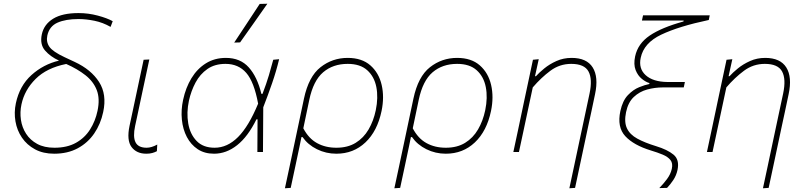

<svg xmlns="http://www.w3.org/2000/svg" viewBox="-20 -814 4319 1028"><path d="M270 9Q211 9 167.5 -14.5Q124 -38 97.5 -77Q71 -116 62.8 -164Q54.5 -212 65 -261.5Q85 -355 148.5 -412.2Q212 -469.5 296 -489.5Q249 -511 220.8 -544Q192.5 -577 204 -630.5Q215.5 -683.5 264.5 -713.8Q313.5 -744 400.5 -744Q453 -744 503.5 -730.5Q554 -717 583.5 -700.5L572 -670Q531 -693.5 485.8 -702.8Q440.5 -712 400 -712Q332 -712 288.2 -692.8Q244.5 -673.5 233.5 -624.5Q226 -590 244.5 -563.5Q263 -537 326.5 -507.5L380 -482.5Q468 -441.5 510.5 -375Q553 -308.5 532.5 -214Q519 -150 484.5 -99.5Q450 -49 396 -20Q342 9 270 9ZM95 -255.5Q86 -214 92 -172.8Q98 -131.5 119.8 -97.8Q141.5 -64 179.2 -43.5Q217 -23 271.5 -23Q339.5 -23 386.8 -49.5Q434 -76 462.2 -120.8Q490.5 -165.5 502 -220Q516 -285.5 498 -331.8Q480 -378 437.2 -411.5Q394.5 -445 334.5 -471.5Q230 -450.5 170.8 -391.5Q111.5 -332.5 95 -255.5Z M763.5 9Q711 9 684.2 -27Q657.5 -63 673.5 -140Q682 -180.5 688.5 -209.8Q695 -239 701.5 -271Q714.5 -332.5 725.8 -385.2Q737 -438 749 -494L779.5 -495.5Q759.5 -402.5 742.8 -324Q726 -245.5 714.5 -191L703.5 -140Q691 -82 705.5 -52.5Q720 -23 765 -23Q791 -23 822 -40L820 -4.5Q810 1 796 5Q782 9 763.5 9Z M1126 9Q1075 9 1038.5 -15.2Q1002 -39.5 980.5 -80.5Q959 -121.5 953.8 -173.2Q948.5 -225 960.5 -280Q974.5 -345 1005.2 -395.5Q1036 -446 1082.5 -475Q1129 -504 1189.5 -504Q1266.5 -504 1312 -453.2Q1357.5 -402.5 1379.5 -311.5H1385.5Q1406.5 -366.5 1419.8 -411.2Q1433 -456 1443 -494L1474.5 -497Q1459.5 -434 1437 -368.8Q1414.5 -303.5 1389.5 -239.5Q1388.5 -119.5 1388 0H1358Q1358.5 -45 1358.5 -89Q1358.5 -133 1359 -175H1353Q1307.5 -82.5 1249.8 -36.8Q1192 9 1126 9ZM1129 -23Q1197.5 -23 1254.8 -80.5Q1312 -138 1362 -259Q1340.5 -375.5 1298.5 -423.8Q1256.5 -472 1187.5 -472Q1130 -472 1090.5 -444.5Q1051 -417 1027 -372Q1003 -327 991.5 -274.5Q978 -211 987.8 -153.5Q997.5 -96 1032.5 -59.5Q1067.5 -23 1129 -23ZM1234 -586Q1269 -639 1303 -690.5Q1337 -742 1370.5 -793L1411.5 -794Q1375 -742 1338.8 -690.5Q1302.5 -639 1265.5 -587Z M1505.5 194Q1517.5 137.5 1529 84.5Q1540.5 31.5 1553 -28.5L1607.5 -286Q1632.5 -404 1696 -454Q1759.5 -504 1841.5 -504Q1917.5 -504 1963 -464Q2008.5 -424 2023.5 -359.2Q2038.5 -294.5 2023 -220Q2000.5 -112 1936.5 -51.5Q1872.5 9 1781 9Q1725.5 9 1677 -15Q1628.5 -39 1600 -80H1594L1583.5 -28.5Q1571 31 1559.8 83.2Q1548.5 135.5 1536.5 192ZM1781 -23Q1841.5 -23 1884.2 -49.2Q1927 -75.5 1953.5 -121Q1980 -166.5 1992 -224Q2006 -291.5 1995 -347.8Q1984 -404 1946.2 -438Q1908.5 -472 1841.5 -472Q1763 -472 1710.2 -427Q1657.5 -382 1636 -279.5L1604 -127Q1632.5 -72.5 1677.5 -47.8Q1722.5 -23 1781 -23Z M2091.5 194Q2103.5 137.5 2115 84.5Q2126.5 31.5 2139 -28.5L2193.5 -286Q2218.5 -404 2282 -454Q2345.5 -504 2427.5 -504Q2503.5 -504 2549 -464Q2594.5 -424 2609.5 -359.2Q2624.5 -294.5 2609 -220Q2586.5 -112 2522.5 -51.5Q2458.5 9 2367 9Q2311.5 9 2263 -15Q2214.5 -39 2186 -80H2180L2169.5 -28.5Q2157 31 2145.8 83.2Q2134.5 135.5 2122.5 192ZM2367 -23Q2427.5 -23 2470.2 -49.2Q2513 -75.5 2539.5 -121Q2566 -166.5 2578 -224Q2592 -291.5 2581 -347.8Q2570 -404 2532.2 -438Q2494.5 -472 2427.5 -472Q2349 -472 2296.2 -427Q2243.5 -382 2222 -279.5L2190 -127Q2218.5 -72.5 2263.5 -47.8Q2308.5 -23 2367 -23Z M3028.5 194Q3039 144.5 3053.2 78.2Q3067.5 12 3083 -62Q3096 -123.5 3109.8 -187.5Q3123.5 -251.5 3136.5 -313Q3153 -390.5 3131 -431.2Q3109 -472 3038.5 -472Q2976.5 -472 2927 -435.2Q2877.5 -398.5 2832.5 -346L2806 -222Q2793 -160.5 2781.8 -108.5Q2770.5 -56.5 2758.5 0H2728.5Q2740.5 -56.5 2751.8 -108.8Q2763 -161 2775.5 -221L2786 -271Q2795.5 -315.5 2807.8 -373.2Q2820 -431 2833.5 -494L2864.5 -497L2844.5 -406H2849.5Q2866 -424.5 2894 -447.5Q2922 -470.5 2959.2 -487.2Q2996.5 -504 3040.5 -504Q3121.5 -504 3153.5 -452.8Q3185.5 -401.5 3166 -310Q3155 -257.5 3145.8 -214Q3136.5 -170.5 3129.5 -139L3111 -52Q3098.5 7.5 3085.2 69Q3072 130.5 3059 192Z M3510 193Q3531.5 171 3551 145Q3570.5 119 3577 90Q3583.5 60.5 3569.8 43Q3556 25.5 3528.5 14Q3501 2.5 3466 -8Q3372.5 -36.5 3327.8 -85Q3283 -133.5 3301.5 -219.5Q3313.5 -275 3342 -304.8Q3370.5 -334.5 3402.5 -347.2Q3434.5 -360 3456 -364L3457.5 -369Q3438 -374.5 3416.5 -391.8Q3395 -409 3383.2 -439Q3371.5 -469 3380.5 -512Q3395 -580.5 3459 -623.8Q3523 -667 3639.5 -699L3640.5 -704H3417L3423 -732H3780L3775 -707Q3614 -673 3520.5 -628.5Q3427 -584 3410.5 -504.5Q3398 -447 3437 -411.5Q3476 -376 3553 -375H3647L3641 -346H3529.5Q3486.5 -346 3445.2 -334.8Q3404 -323.5 3373.5 -294.8Q3343 -266 3332 -213.5Q3321 -160.5 3336.8 -127Q3352.5 -93.5 3392.2 -71.8Q3432 -50 3492.5 -31.5Q3553.5 -13 3586.2 14Q3619 41 3607.5 96Q3601 126 3584.8 150.2Q3568.5 174.5 3551.5 192Z M4065 194Q4075.5 144.5 4089.8 78.2Q4104 12 4119.5 -62Q4132.5 -123.5 4146.2 -187.5Q4160 -251.5 4173 -313Q4189.5 -390.5 4167.5 -431.2Q4145.5 -472 4075 -472Q4013 -472 3963.5 -435.2Q3914 -398.5 3869 -346L3842.5 -222Q3829.5 -160.5 3818.2 -108.5Q3807 -56.5 3795 0H3765Q3777 -56.5 3788.2 -108.8Q3799.5 -161 3812 -221L3822.5 -271Q3832 -315.5 3844.2 -373.2Q3856.5 -431 3870 -494L3901 -497L3881 -406H3886Q3902.5 -424.5 3930.5 -447.5Q3958.5 -470.5 3995.8 -487.2Q4033 -504 4077 -504Q4158 -504 4190 -452.8Q4222 -401.5 4202.5 -310Q4191.5 -257.5 4182.2 -214Q4173 -170.5 4166 -139L4147.5 -52Q4135 7.5 4121.8 69Q4108.5 130.5 4095.5 192Z"/></svg>

Font: Commissioner Thin
Style: Italic
Weight: 100
Italic angle: -12°
Designer: Kostas Bartsokas
Foundry: Kostas Bartsokas
Version: Version 1.000; ttfautohint (v1.8.3)